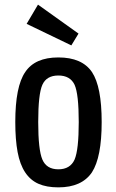

<svg xmlns="http://www.w3.org/2000/svg" viewBox="-20 -799 499 829"><path d="M46 -272Q46 -426 89 -488Q131 -551 232 -551Q334 -551 377 -488Q419 -425 419 -272Q419 -120 377 -55Q333 10 232 10Q181 10 146 -5.5Q111 -21 88.5 -55Q66 -89 56 -142.5Q46 -196 46 -272ZM145 -272Q145 -152 163 -110Q181 -68 232 -68Q283 -68 302 -110Q320 -152 320 -272Q320 -393 302 -433Q283 -473 232 -473Q181 -473 163 -433Q145 -393 145 -272ZM319 -654 288 -603 95 -696 144 -779Z"/></svg>

Font: Medium
Style: Regular
Weight: 500
Designer: Fernando Haro
Foundry: deFharo
Version: Version 1.787